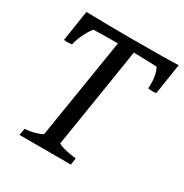

<svg xmlns="http://www.w3.org/2000/svg" viewBox="-157 -795 882 919"><g transform="rotate(30 284.5 -335.0)"><path d="M176 -62 265 -615Q186 -615 130 -613Q110 -587 96 -556Q82 -525 77 -501Q61 -499 53 -499Q39 -499 33 -501L59 -670Q209 -667 302 -667Q520 -667 569 -670L543 -501Q535 -499 521 -499Q512 -499 498 -501Q499 -509 499 -526Q499 -578 481 -611Q447 -613 353 -615L265 -62Q291 -46 365 -37L360 0H76L82 -37Q141 -42 176 -62Z"/></g></svg>

Font: Caladea
Style: Italic
Weight: 400
Italic angle: -9°
Designer: Carolina Giovagnoli and Andres Torresi
Foundry: Carolina Giovagnoli & Andres Torresi
Version: Version 1.001